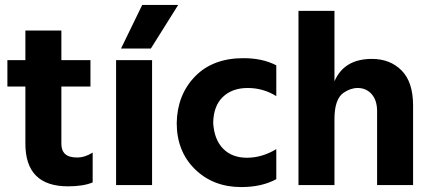

<svg xmlns="http://www.w3.org/2000/svg" viewBox="-20 -751 1751 779"><path d="M256 5Q83 5 83 -168V-400H10V-507H83V-627H229V-507H347V-400H229V-167Q229 -140 244.5 -126Q260 -112 292.5 -112Q325 -112 356 -132V-11Q319 5 256 5Z M592 -554H471L557 -731H703ZM597 0H451V-507H597Z M959 8Q845 8 771 -64.5Q697 -137 697 -252Q699 -366 771 -440.5Q843 -515 968 -515Q1045 -515 1101 -486V-361Q1048 -394 985 -394Q922 -394 884 -357.5Q846 -321 845 -252Q849 -185 885 -148Q921 -111 982 -111Q1043 -111 1101 -146V-24Q1042 8 959 8Z M1656 0H1510V-300Q1510 -344 1488 -369Q1466 -394 1431 -394Q1402 -394 1373 -374Q1337 -348 1337 -268V0H1191V-707H1337V-421Q1376 -512 1489 -512Q1563 -512 1609.5 -465Q1656 -418 1656 -323Z"/></svg>

Font: Hind Jalandhar
Style: Bold
Weight: 700
Designer: Namrata Goyal
Foundry: Indian Type Foundry
Version: Version 0.702;PS 1.0;hotconv 1.0.81;makeotf.lib2.5.63406